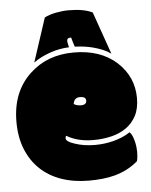

<svg xmlns="http://www.w3.org/2000/svg" viewBox="-53 -777 660 838"><g transform="rotate(-5 276.5 -358.5)"><path d="M296.9 -315.4Q321.3 -315.4 321.3 -334Q321.3 -351.6 295.4 -351.6Q269.5 -351.6 265.6 -323.7Q279.8 -315.4 296.9 -315.4ZM303.2 15.1Q237.3 15.1 183.1 -3.7Q128.9 -22.5 90.6 -58.8Q52.2 -95.2 31 -147.7Q9.8 -200.2 9.8 -267.6Q9.8 -399.4 92.3 -476.1Q168.5 -547.9 285.2 -547.9Q401.4 -547.9 472.7 -483.9Q543 -419.4 543 -325.7Q543 -279.8 526.4 -248.3Q509.8 -216.8 481.4 -197Q453.1 -177.2 416 -168.5Q378.9 -159.7 338.4 -159.7Q269 -159.7 221.2 -188.5Q217.3 -185.5 217.3 -177.7Q217.3 -163.1 255.9 -150.9Q294.9 -137.7 343.8 -137.7Q362.8 -137.7 383.3 -140.1Q403.8 -142.6 423.8 -147.7Q443.8 -152.8 462.9 -160.9Q481.9 -168.9 497.6 -179.7Q504.4 -173.8 509.3 -162.6Q514.2 -151.4 517.3 -138.7Q520.5 -126 522 -113.3Q523.4 -100.6 523.4 -91.8Q523.4 -68.8 519 -51.3Q495.6 -31.2 470.2 -18.3Q444.8 -5.4 418 2Q391.1 9.3 362.3 12.2Q333.5 15.1 303.2 15.1ZM266.6 -572.3Q247.6 -571.8 226.3 -567.9Q205.1 -564 184.6 -556.9Q164.1 -549.8 144.8 -540.3Q125.5 -530.8 109.9 -519L172.9 -710.9Q183.1 -716.8 196.3 -720.9Q209.5 -725.1 223.6 -727.8Q237.8 -730.5 251.7 -731.9Q265.6 -733.4 277.3 -733.4Q346.2 -733.4 383.3 -714.4L448.7 -528.3Q433.6 -539.6 414.1 -547.6Q394.5 -555.7 373.8 -561.3Q353 -566.9 331.8 -569.6Q310.5 -572.3 292 -572.8Q288.6 -582.5 285.6 -592.8Q282.7 -603 279.8 -613.8Q272.5 -613.8 268.1 -612.3Q263.7 -610.8 262.2 -606.2Q260.7 -601.6 262 -593.5Q263.2 -585.4 266.6 -572.3Z"/></g></svg>

Font: Modak sl
Style: Regular
Weight: 400
Designer: Sarang Kulkarni, Maithili Shingre, Noopur Datye
Foundry: Ek Type
Version: Version 1.036;PS Version 1.000;hotconv 1.0.79;makeotf.lib2.5